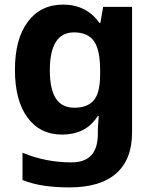

<svg xmlns="http://www.w3.org/2000/svg" viewBox="-20 -576 673 836"><path d="M255 -556Q305 -556 345 -536Q385 -516 413 -476H417L429 -546H555V1Q555 118 486 179Q417 240 282 240Q224 240 174.5 233Q125 226 78 208V89Q179 131 291 131Q349 131 377.5 100Q406 69 406 7V-4Q406 -21 407.5 -39Q409 -57 410 -71H406Q378 -28 339 -9Q300 10 251 10Q154 10 99.5 -64.5Q45 -139 45 -272Q45 -406 101 -481Q157 -556 255 -556ZM302 -435Q250 -435 223.5 -394Q197 -353 197 -270Q197 -188 223 -147.5Q249 -107 304 -107Q361 -107 388.5 -139.5Q416 -172 416 -253V-271Q416 -359 389 -397Q362 -435 302 -435Z"/></svg>

Font: Noto Sans Adlam
Style: Regular
Weight: 400
Designer: Mark Jamra, Neil Patel
Foundry: JamraPatel LLC
Version: Version 3.001